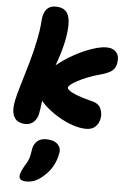

<svg xmlns="http://www.w3.org/2000/svg" viewBox="-70 -809 818 1236"><g transform="rotate(5 339.0 -191.0)"><path d="M503 7Q461 7 413 -9.5Q365 -26 319.5 -53.5Q274 -81 238 -113.5Q202 -146 183 -179Q164 -212 169 -239Q178 -283 212.5 -325Q247 -367 296.5 -403.5Q346 -440 400.5 -468Q455 -496 504.5 -511.5Q554 -527 587 -527Q630 -527 652 -501Q674 -475 664 -427Q659 -400 638.5 -382.5Q618 -365 565 -350Q520 -338 483.5 -323.5Q447 -309 420.5 -295Q394 -281 379 -269Q364 -257 362 -249Q361 -241 374.5 -229.5Q388 -218 422.5 -204.5Q457 -191 518 -175Q567 -165 581.5 -132.5Q596 -100 589 -65Q582 -32 560 -12.5Q538 7 503 7ZM111 10Q84 10 61.5 -2Q39 -14 29 -46Q19 -78 31 -137Q39 -176 58.5 -239.5Q78 -303 100.5 -381.5Q123 -460 140 -544Q146 -574 149 -596Q152 -618 153.5 -634Q155 -650 156 -664Q157 -678 160 -691Q167 -725 186.5 -742.5Q206 -760 240 -760Q281 -760 303.5 -739Q326 -718 330 -671Q334 -624 319 -546Q311 -509 300.5 -473Q290 -437 277.5 -402.5Q265 -368 253 -335Q241 -302 231 -270.5Q221 -239 215 -209Q205 -161 202 -130.5Q199 -100 192 -63Q185 -30 163.5 -10Q142 10 111 10ZM149 378Q94 378 103 336Q106 325 111 313Q116 301 126 283Q146 253 153.5 231Q161 209 163 192.5Q165 176 168 162Q174 134 195 115Q216 96 252 96Q302 96 327 120.5Q352 145 343 183Q335 225 314.5 262.5Q294 300 257 332Q230 356 204.5 367Q179 378 149 378Z"/></g></svg>

Font: Shantell Sans ExtraBold
Style: Italic
Weight: 800
Italic angle: -11°
Designer: Stephen Nixon, Anya Danilova, Shantell Martin
Foundry: Arrow Type
Version: Version 1.011;[c5ecc13dd]